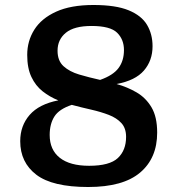

<svg xmlns="http://www.w3.org/2000/svg" viewBox="-20 -738 715 769"><path d="M354.5 -718Q443.5 -718 495.2 -696.8Q547 -675.5 569 -638.2Q591 -601 591 -553Q591 -495.5 556.5 -455.5Q522 -415.5 447 -401.5Q490 -389.5 527 -368Q564 -346.5 586.8 -308.2Q609.5 -270 609.5 -207Q609.5 -104.5 541.2 -46.8Q473 11 333 11Q190 11 125.5 -38.2Q61 -87.5 61 -172.5Q61 -234.5 98.8 -277.8Q136.5 -321 213.5 -336Q179 -350 150.8 -372.2Q122.5 -394.5 105.8 -429.8Q89 -465 89 -518Q89 -574 117.5 -619.2Q146 -664.5 204.8 -691.2Q263.5 -718 354.5 -718ZM210.5 -535Q210.5 -494.5 234.5 -472.8Q258.5 -451 297.2 -439.5Q336 -428 381 -418Q433.5 -436.5 455 -465.8Q476.5 -495 476.5 -537.5Q476.5 -580 449 -607Q421.5 -634 346.5 -634Q277 -634 243.8 -606.8Q210.5 -579.5 210.5 -535ZM179 -197.5Q179 -138 219.5 -106Q260 -74 337 -74Q419 -74 452 -105Q485 -136 485 -190Q485 -224.5 466.2 -245Q447.5 -265.5 415.8 -277.8Q384 -290 345.5 -298.8Q307 -307.5 267.5 -318Q216.5 -301 197.8 -271.2Q179 -241.5 179 -197.5Z"/></svg>

Font: Newsreader Caption Medium
Style: Regular
Weight: 500
Designer: Hugues Gentile
Foundry: Production Type
Version: Version 1.001